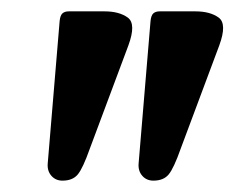

<svg xmlns="http://www.w3.org/2000/svg" viewBox="-20 -708 413 338"><path d="M85 -671Q86 -681 90 -684.5Q94 -688 101 -688H164Q190 -688 205 -677Q220 -666 206 -628L138 -446Q126 -412 117 -401Q108 -390 90 -390Q78 -390 70.5 -398.5Q63 -407 64 -420ZM245 -671Q246 -681 250 -684.5Q254 -688 261 -688H324Q350 -688 365 -677Q380 -666 366 -628L298 -446Q286 -412 277 -401Q268 -390 250 -390Q238 -390 230.5 -398.5Q223 -407 224 -420Z"/></svg>

Font: Alkatra SemiBold
Style: Regular
Weight: 600
Designer: Suman Bhandary
Version: Version 1.100;gftools[0.9.22]